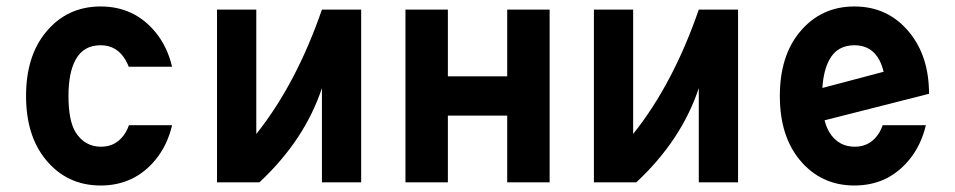

<svg xmlns="http://www.w3.org/2000/svg" viewBox="-20 -567 2970 597"><path d="M515.1 -177.7Q500.5 -115.7 463.9 -70.8Q397.9 9.8 293 9.8Q188 9.8 122.1 -70.8Q61 -145.5 61 -268.6Q61 -391.6 122.1 -466.3Q188 -546.9 293 -546.9Q397.9 -546.9 463.9 -466.3Q500.5 -421.4 515.1 -359.4H380.4Q376 -370.6 370.6 -379.9Q343.8 -426.3 293 -426.3Q239.7 -426.3 215.3 -381.8Q192.9 -341.3 192.9 -268.6Q192.9 -191.4 215.3 -155.3Q243.7 -110.8 294.4 -110.8Q343.8 -110.8 370.6 -155.3Q376.5 -165 380.9 -177.7Z M654.8 0V-537.1H776.9V-150.4Q900.9 -305.7 981 -537.1H1103V0H981V-293Q927.2 -131.3 786.6 0Z M1240.7 0V-537.1H1372.6V-329.6H1557.1V-537.1H1689V0H1557.1V-207.5H1372.6V0Z M1826.7 0V-537.1H1948.7V-150.4Q2072.8 -305.7 2152.8 -537.1H2274.9V0H2152.8V-293Q2099.1 -131.3 1958.5 0Z M2858.9 -177.7Q2844.2 -115.7 2807.6 -70.8Q2741.7 9.8 2636.7 9.8Q2531.7 9.8 2465.8 -70.8Q2404.8 -145.5 2404.8 -268.6Q2404.8 -391.6 2465.8 -466.3Q2531.7 -546.9 2636.7 -546.9Q2741.7 -546.9 2807.6 -466.3Q2868.7 -391.6 2868.7 -275.4L2543.9 -192.9Q2549.8 -170.4 2559.1 -155.3Q2586.4 -110.8 2638.2 -110.8Q2687.5 -110.8 2714.4 -155.3Q2720.2 -165 2724.6 -177.7ZM2537.1 -293.5 2727.5 -343.8Q2722.7 -363.8 2714.4 -379.9Q2689.9 -426.3 2636.7 -426.3Q2583.5 -426.3 2559.1 -381.8Q2540.5 -348.1 2537.1 -293.5Z"/></svg>

Font: Consola Mono
Style: Bold
Weight: 700
Monospace: yes
Designer: Wojciech Kalinowski "wmk69" (wmk69@o2.pl)
Foundry: Wojciech Kalinowski "wmk69" (wmk69@o2.pl)
Version: Version 2.1.0